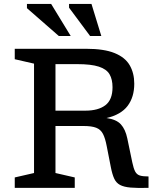

<svg xmlns="http://www.w3.org/2000/svg" viewBox="-20 -955 810 976"><path d="M55 -654V-707H418Q509 -707 562.5 -685.2Q616 -663.5 639.2 -623.5Q662.5 -583.5 662.5 -529.5Q662.5 -461.5 628.8 -416.8Q595 -372 521.5 -355Q571.5 -348 594.5 -322.8Q617.5 -297.5 627 -252L652.5 -129.5Q659 -98.5 667.2 -83Q675.5 -67.5 691 -62.8Q706.5 -58 735 -58V0Q678.5 1.5 644 -1.5Q609.5 -4.5 590 -15Q570.5 -25.5 560.5 -47.2Q550.5 -69 543.5 -105L522.5 -212Q515 -252 503.5 -274.2Q492 -296.5 469.2 -305.5Q446.5 -314.5 404.5 -314.5H262V-75.5L360 -53V0H55V-53L153 -75.5V-631.5ZM414 -392.5Q479.5 -392.5 515.8 -420.2Q552 -448 552 -511.5Q552 -551.5 536.8 -577.5Q521.5 -603.5 482.5 -616.2Q443.5 -629 373 -629H262V-392.5ZM339.5 -772H279L117 -913.5V-935H240ZM495 -772H438L331 -916V-935H445Z"/></svg>

Font: Newsreader Caption
Style: Regular
Weight: 400
Designer: Hugues Gentile
Foundry: Production Type
Version: Version 1.001